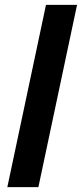

<svg xmlns="http://www.w3.org/2000/svg" viewBox="-20 -765 335 785"><path d="M10 0 168 -745H295L137 0Z"/></svg>

Font: Plus Jakarta Display Medium
Style: Italic
Weight: 500
Italic angle: -12°
Designer: Gumpita Rahayu
Foundry: Tokotype Studio
Version: Version 1.000